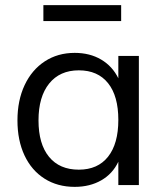

<svg xmlns="http://www.w3.org/2000/svg" viewBox="-20 -721 640 748"><path d="M521 -503V0H441V-91Q419 -44 374.5 -18.5Q330 7 271 7Q204 7 153.5 -25Q103 -57 75.5 -115.5Q48 -174 48 -252Q48 -330 76 -389.5Q104 -449 154.5 -482Q205 -515 271 -515Q330 -515 374 -489Q418 -463 441 -416V-503ZM441 -254Q441 -347 401 -397Q361 -447 287 -447Q213 -447 171.5 -395.5Q130 -344 130 -252Q130 -160 171 -110Q212 -60 287 -60Q361 -60 401 -110.5Q441 -161 441 -254ZM149 -639V-701H452V-639Z"/></svg>

Font: Muli
Style: Regular
Weight: 400
Designer: Vernon Adams
Foundry: Vernon Adams
Version: Version 2.000